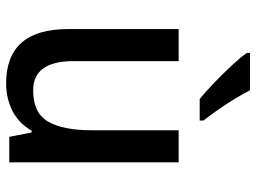

<svg xmlns="http://www.w3.org/2000/svg" viewBox="-122 -684 816 611"><g transform="rotate(90 285.5 -378.0)"><path d="M496 -539V0H415L401 -71H395Q372 -30 332 -10Q292 10 245 10Q72 10 72 -187V-539H174V-205Q174 -76 267 -76Q339 -76 366.5 -123.5Q394 -171 394 -263V-539ZM267 -766Q278 -744 295 -716Q312 -688 330.5 -662Q349 -636 363 -618V-606H295Q273 -623 243.5 -651.5Q214 -680 187.5 -708.5Q161 -737 148 -756V-766Z"/></g></svg>

Font: Noto Sans Tamil SemiCondensed Medium
Style: Regular
Weight: 500
Width: 4
Designer: Jelle Bosma - Monotype Design Team
Foundry: Monotype Imaging Inc.
Version: Version 2.004; ttfautohint (v1.8.4.7-5d5b)